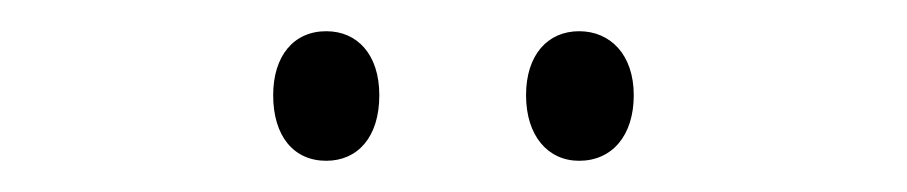

<svg xmlns="http://www.w3.org/2000/svg" viewBox="-20 -731 581 123"><path d="M155 -670C155 -644 168 -628 189 -628C209 -628 223 -643 223 -670C223 -696 209 -711 189 -711C168 -711 155 -695 155 -670ZM317 -670C317 -644 331 -628 351 -628C372 -628 386 -644 386 -670C386 -696 371 -711 351 -711C331 -711 317 -696 317 -670Z"/></svg>

Font: Noto Sans Myanmar Condensed Light
Style: Regular
Weight: 300
Width: 3
Designer: Monotype Design Team
Foundry: Monotype Imaging Inc.
Version: Version 2.107